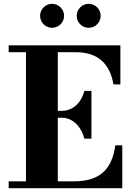

<svg xmlns="http://www.w3.org/2000/svg" viewBox="-20 -988 702 1008"><path d="M382.5 -905C382.5 -870.5 411 -842 445.5 -842C480.5 -842 508.5 -870.5 508.5 -905C508.5 -939.5 480.5 -968 445.5 -968C411 -968 382.5 -939.5 382.5 -905ZM190.5 -905C190.5 -870.5 218.5 -842 253.5 -842C288 -842 316.5 -870.5 316.5 -905C316.5 -939.5 288 -968 253.5 -968C218.5 -968 190.5 -939.5 190.5 -905ZM423 -260H460V-511H423C405 -444 360 -406 303.5 -406H283.5V-714H378C495 -714 557.5 -652 575.5 -545H612V-750H25.5V-714H116.5V-36H25.5V0H622V-225H585.5C567.5 -98 504 -36 367.5 -36H283.5V-370H303.5C360 -370 405 -327 423 -260Z"/></svg>

Font: Bodoni* 06
Style: Bold
Weight: 700
Version: Version 2.2